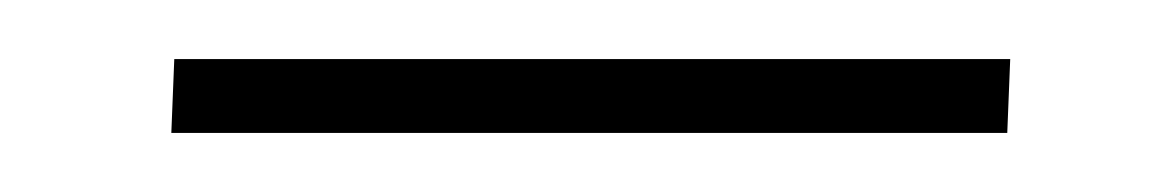

<svg xmlns="http://www.w3.org/2000/svg" viewBox="-20 -255 395 65"><path d="M39 -235H322L321 -210H38Z"/></svg>

Font: Ysabeau Infant Extralight
Style: Italic
Weight: 200
Italic angle: -12°
Designer: Christian Thalmann (Catharsis Fonts)
Version: Version 0.003